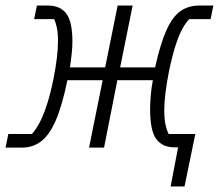

<svg xmlns="http://www.w3.org/2000/svg" viewBox="-30 -532 794 692"><path d="M585 140 617 -28 637 -1H599Q555 -1 533 -31Q511 -61 511 -138Q511 -159 513.5 -189Q516 -219 521 -243H393L345 0H291L340 -243H213Q194 -151 171 -98Q148 -45 118 -22.5Q88 0 50 0H-10L0 -49H85Q97 -62 110.5 -86Q124 -110 137.5 -150Q151 -190 163 -249Q171 -290 175 -323Q179 -356 179 -384Q179 -413 175 -432Q171 -451 165 -463H93L103 -512H143Q187 -512 209 -483Q231 -454 231 -382Q231 -363 228.5 -339Q226 -315 222 -289H349L394 -512H448L403 -289H529Q548 -375 570 -423.5Q592 -472 620.5 -492Q649 -512 688 -512H739L729 -463H652Q640 -451 627.5 -428.5Q615 -406 603 -369Q591 -332 579 -275Q571 -234 566.5 -198Q562 -162 562 -136Q562 -104 566.5 -83Q571 -62 578 -49H674L635 140Z"/></svg>

Font: IBM Plex Sans Light
Style: Italic
Weight: 300
Italic angle: -11.31°
Designer: Mike Abbink, Paul van der Laan, Pieter van Rosmalen
Foundry: Bold Monday
Version: Version 3.201